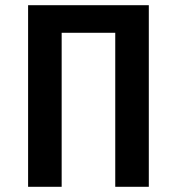

<svg xmlns="http://www.w3.org/2000/svg" viewBox="-20 -718 680 738"><path d="M88 -698H552V0H423V-592H217V0H88Z"/></svg>

Font: Writer SemiBold
Style: Regular
Weight: 600
Monospace: yes
Designer: Mike Abbink, Paul van der Laan, Pieter van Rosmalen
Foundry: Bold Monday
Version: Version 2.001 2020